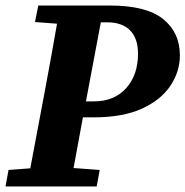

<svg xmlns="http://www.w3.org/2000/svg" viewBox="-32 -677 673 697"><path d="M357 -596H334L280 -309H309Q383 -309 426 -357Q469 -405 469 -482Q469 -538 440 -567Q411 -596 357 -596ZM95 -597 107 -657H366Q499 -657 560 -608Q621 -559 621 -476Q621 -417 586.5 -365.5Q552 -314 483 -282.5Q414 -251 308 -251H269Q261 -205 252 -159Q243 -113 235 -67L330 -60L319 0H-12L-1 -60L78 -66L132 -353Q143 -413 154 -472.5Q165 -532 175 -591Z"/></svg>

Font: Source Serif 4 SmText
Style: Bold Italic
Weight: 700
Italic angle: -12°
Designer: Frank Grießhammer
Foundry: Adobe
Version: Version 4.005;hotconv 1.1.0;makeotfexe 2.6.0